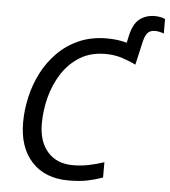

<svg xmlns="http://www.w3.org/2000/svg" viewBox="-58 -910 859 973"><g transform="rotate(5 371.5 -424.0)"><path d="M326 10Q207 10 139.5 -63Q72 -136 72 -263Q72 -327 87 -393Q102 -459 132.5 -518Q163 -577 209.5 -623.5Q256 -670 318 -697Q380 -724 458 -724Q515 -724 560 -711L567 -744Q581 -809 613.5 -833.5Q646 -858 689 -858Q706 -858 720.5 -855Q735 -852 743 -847V-774Q732 -778 720.5 -780.5Q709 -783 697 -783Q675 -783 662 -770.5Q649 -758 641 -726L613 -604Q586 -618 545.5 -631.5Q505 -645 458 -645Q383 -645 328.5 -611.5Q274 -578 238 -522.5Q202 -467 184.5 -400Q167 -333 167 -265Q167 -174 213.5 -121.5Q260 -69 342 -69Q383 -69 422.5 -77Q462 -85 500 -98V-20Q461 -6 421.5 2Q382 10 326 10Z"/></g></svg>

Font: Noto Sans IKEA
Style: Italic
Weight: 400
Italic angle: -12°
Designer: Monotype Design Team
Foundry: Monotype Imaging Inc.
Version: Version 2.001